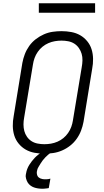

<svg xmlns="http://www.w3.org/2000/svg" viewBox="-20 -934 640 1177"><path d="M252 8Q221 8 191.5 2.5Q162 -3 137.5 -17Q113 -31 94.5 -53.5Q76 -76 67.5 -103.5Q59 -131 58.5 -161.5Q58 -192 64 -223L117 -548Q122 -575 132 -601.5Q142 -628 159 -652Q176 -676 199.5 -694Q223 -712 249 -723.5Q275 -735 302.5 -739Q330 -743 357 -743Q388 -743 417.5 -737.5Q447 -732 471.5 -718Q496 -704 514.5 -681.5Q533 -659 541.5 -631.5Q550 -604 550.5 -573.5Q551 -543 545 -512L492 -187Q487 -160 477 -133.5Q467 -107 450 -83Q433 -59 410 -41Q387 -23 360.5 -11.5Q334 0 306.5 4Q279 8 252 8ZM252 -50Q272 -50 292.5 -53.5Q313 -57 332.5 -65.5Q352 -74 368.5 -87.5Q385 -101 397.5 -119Q410 -137 417 -156.5Q424 -176 427 -196L481 -522Q485 -543 485.5 -564Q486 -585 480.5 -604Q475 -623 463.5 -639.5Q452 -656 435.5 -666.5Q419 -677 398.5 -681Q378 -685 357 -685Q337 -685 316.5 -681.5Q296 -678 276.5 -669.5Q257 -661 240.5 -647.5Q224 -634 211.5 -616Q199 -598 192 -578.5Q185 -559 182 -539L128 -213Q124 -192 124 -171Q124 -150 129 -131Q134 -112 145.5 -95.5Q157 -79 173.5 -68.5Q190 -58 210.5 -54Q231 -50 252 -50ZM239 223Q226 223 213 221Q200 219 188.5 215Q177 211 167 203.5Q157 196 150.5 186Q144 176 140 161.5Q136 147 138 138L140 128Q142 115 147 102Q152 89 159 77.5Q166 66 175 54.5Q184 43 193.5 33Q203 23 216 13Q229 3 237 -2L247 -8H295L294 0Q284 7 275 14.5Q266 22 257.5 31Q249 40 242 49Q235 58 229 68Q223 78 216 89.5Q209 101 208 109L206 118Q205 124 206 131Q207 138 209.5 143.5Q212 149 216.5 153Q221 157 226.5 159.5Q232 162 239.5 163.5Q247 165 251 165H256Q259 165 263 165Q267 165 271 164.5Q275 164 279 163.5Q283 163 285 162L289 161L279 219Q275 220 270.5 220.5Q266 221 261.5 221.5Q257 222 252 222.5Q247 223 244 223ZM218 -856V-914H563V-856Z"/></svg>

Font: Iosevka Aile Light Oblique
Style: Regular
Weight: 300
Italic angle: -9°
Designer: Belleve Invis
Foundry: Belleve Invis
Version: Version 31.1.0; ttfautohint (v1.8.4)